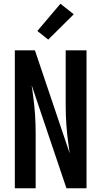

<svg xmlns="http://www.w3.org/2000/svg" viewBox="-20 -1003 540 1023"><path d="M59 0V-735H166L351 -187Q351 -191 350.5 -194.5Q350 -198 349 -202L344 -239Q337 -289 333.5 -339.5Q330 -390 330 -441V-735H441V0H334L149 -548Q149 -544 149.5 -540.5Q150 -537 151 -533L156 -496Q163 -446 166.5 -395.5Q170 -345 170 -294V0ZM237 -792 179 -838 302 -983 373 -927Z"/></svg>

Font: Iosevka SS18
Style: Bold
Weight: 700
Monospace: yes
Designer: Belleve Invis
Foundry: Belleve Invis
Version: Version 25.1.1; ttfautohint (v1.8.4)